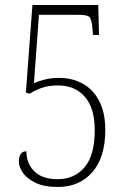

<svg xmlns="http://www.w3.org/2000/svg" viewBox="-20 -734 508 764"><path d="M210 10Q155 10 120.5 -7Q86 -24 70.5 -47.5Q55 -71 55 -90Q55 -132 85 -132Q85 -84 116.5 -52.5Q148 -21 209 -21Q276 -21 316.5 -68.5Q357 -116 357 -216Q357 -304 317.5 -349Q278 -394 211 -394Q173 -394 145 -384Q117 -374 98 -361L83 -366L109 -714H371L374 -595H350L348 -620Q345 -657 336 -666Q327 -675 294 -675H135L115 -403Q133 -411 158 -417.5Q183 -424 215 -424Q268 -424 309.5 -401Q351 -378 375 -331.5Q399 -285 399 -217Q399 -108 347.5 -49Q296 10 210 10Z"/></svg>

Font: Noto Serif Bengali Condensed ExtraLight
Style: Regular
Weight: 200
Width: 3
Designer: Juan Bruce, Universal Thirst, Indian Type Foundry and the Monotype Design Team.
Foundry: Monotype Imaging Inc.
Version: Version 2.003; ttfautohint (v1.8.4.7-5d5b)